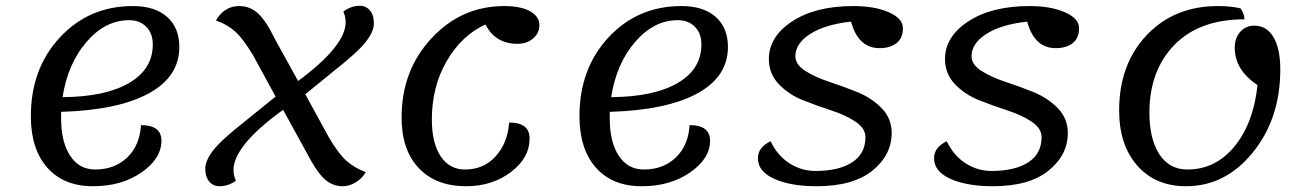

<svg xmlns="http://www.w3.org/2000/svg" viewBox="-20 -621 4539 666"><path d="M303 25Q201 25 144 -39.5Q87 -104 87 -218Q87 -383 188 -491.5Q289 -600 441 -600Q517 -600 559.5 -562.5Q602 -525 602 -458Q602 -355 496 -297Q390 -239 192 -233V-211Q192 -128 223.5 -80.5Q255 -33 310 -33Q378 -33 421.5 -75Q465 -117 469 -187Q540 -187 540 -133Q540 -71 471 -23Q402 25 303 25ZM428 -551Q345 -551 280 -475.5Q215 -400 197 -284Q345 -285 427.5 -333Q510 -381 510 -467Q510 -505 487.5 -528Q465 -551 428 -551Z M742 25Q719 25 705.5 8.5Q692 -8 692 -35Q692 -64 719.5 -99.5Q747 -135 827 -198L936 -286L858 -429Q824 -486 796.5 -511Q769 -536 729 -550Q758 -600 810 -600Q847 -600 875 -574.5Q903 -549 934 -485L1014 -340Q1179 -462 1179 -544Q1179 -564 1171 -580Q1177 -587 1193.5 -594Q1210 -601 1227 -601Q1250 -601 1263.5 -584.5Q1277 -568 1277 -540Q1277 -512 1249 -476Q1221 -440 1142 -378L1039 -294L1120 -146Q1153 -89 1181.5 -63.5Q1210 -38 1249 -24Q1236 -2 1214 11.5Q1192 25 1169 25Q1132 25 1104.5 -1Q1077 -27 1045 -89L962 -240Q790 -116 790 -31Q790 -13 798 5Q792 12 775.5 18.5Q759 25 742 25Z M1597 25Q1492 25 1432.5 -38Q1373 -101 1373 -213Q1373 -377 1477 -488.5Q1581 -600 1729 -600Q1786 -600 1818.5 -582Q1851 -564 1851 -533Q1851 -506 1829 -487.5Q1807 -469 1775 -469Q1698 -469 1664 -536Q1582 -499 1530 -410Q1478 -321 1478 -206Q1478 -125 1508.5 -79Q1539 -33 1593 -33Q1658 -33 1699.5 -79Q1741 -125 1746 -196Q1817 -196 1817 -141Q1817 -73 1752 -24Q1687 25 1597 25Z M2206 25Q2104 25 2047 -39.5Q1990 -104 1990 -218Q1990 -383 2091 -491.5Q2192 -600 2344 -600Q2420 -600 2462.5 -562.5Q2505 -525 2505 -458Q2505 -355 2399 -297Q2293 -239 2095 -233V-211Q2095 -128 2126.5 -80.5Q2158 -33 2213 -33Q2281 -33 2324.5 -75Q2368 -117 2372 -187Q2443 -187 2443 -133Q2443 -71 2374 -23Q2305 25 2206 25ZM2331 -551Q2248 -551 2183 -475.5Q2118 -400 2100 -284Q2248 -285 2330.5 -333Q2413 -381 2413 -467Q2413 -505 2390.5 -528Q2368 -551 2331 -551Z M2813 25Q2723 25 2666 -0.5Q2609 -26 2609 -72Q2609 -110 2653 -131Q2677 -81 2718.5 -54.5Q2760 -28 2808 -28Q2890 -28 2936 -58Q2982 -88 2982 -145Q2982 -176 2947.5 -199Q2913 -222 2863.5 -238Q2814 -254 2765 -273.5Q2716 -293 2681.5 -329Q2647 -365 2647 -416Q2647 -494 2728 -547Q2809 -600 2940 -600Q3014 -600 3063 -578.5Q3112 -557 3112 -523Q3112 -489 3090 -471.5Q3068 -454 3031 -454Q2957 -454 2932 -546Q2841 -536 2790 -503Q2739 -470 2739 -426Q2739 -397 2773.5 -375Q2808 -353 2857 -337Q2906 -321 2955 -301Q3004 -281 3038.5 -245.5Q3073 -210 3073 -160Q3073 -83 3006 -29Q2939 25 2813 25Z M3424 25Q3334 25 3277 -0.5Q3220 -26 3220 -72Q3220 -110 3264 -131Q3288 -81 3329.5 -54.5Q3371 -28 3419 -28Q3501 -28 3547 -58Q3593 -88 3593 -145Q3593 -176 3558.5 -199Q3524 -222 3474.5 -238Q3425 -254 3376 -273.5Q3327 -293 3292.5 -329Q3258 -365 3258 -416Q3258 -494 3339 -547Q3420 -600 3551 -600Q3625 -600 3674 -578.5Q3723 -557 3723 -523Q3723 -489 3701 -471.5Q3679 -454 3642 -454Q3568 -454 3543 -546Q3452 -536 3401 -503Q3350 -470 3350 -426Q3350 -397 3384.5 -375Q3419 -353 3468 -337Q3517 -321 3566 -301Q3615 -281 3649.5 -245.5Q3684 -210 3684 -160Q3684 -83 3617 -29Q3550 25 3424 25Z M4094 25Q3988 25 3925 -46.5Q3862 -118 3862 -238Q3862 -398 3957.5 -499Q4053 -600 4205 -600Q4250 -600 4283 -592Q4295 -577 4297 -554Q4140 -554 4053.5 -465Q3967 -376 3967 -230Q3967 -139 4001.5 -86Q4036 -33 4099 -33Q4196 -33 4262 -113Q4328 -193 4342 -326Q4263 -378 4263 -456Q4263 -489 4282 -510.5Q4301 -532 4331 -532Q4374 -532 4397.5 -492Q4421 -452 4421 -380Q4421 -210 4326 -92.5Q4231 25 4094 25Z"/></svg>

Font: Lemonada Light
Style: Regular
Weight: 300
Designer: Mohamed Gaber (Arabic), Eduardo Tunni (Latin)
Foundry: Kief Type Foundry
Version: Version 4.004